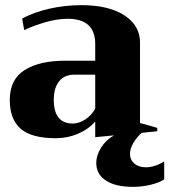

<svg xmlns="http://www.w3.org/2000/svg" viewBox="-20 -527 658 746"><path d="M618 100V170Q598 183 565 191Q532 199 496 199Q429 199 391.5 174.5Q354 150 354 106Q354 77 372.5 47Q391 17 423 -1L350 6V-55Q324 -25 283.5 -7.5Q243 10 197 10Q102 10 60 -27Q18 -64 18 -138Q18 -219 76 -255Q134 -291 231 -291H350V-356Q350 -454 243 -454Q203 -454 157.5 -441Q112 -428 74 -410L66 -455Q113 -480 173 -493.5Q233 -507 296 -507Q402 -507 463 -467.5Q524 -428 524 -362V-49Q552 -42 591 -30V-17L531 -11Q513 4 499 27Q485 50 485 71Q485 94 502 108.5Q519 123 547 123Q581 123 618 100ZM350 -237H271Q230 -237 209.5 -211Q189 -185 189 -139Q189 -47 263 -47Q287 -47 311.5 -63Q336 -79 350 -105Z"/></svg>

Font: Trirong ExtraBold
Style: Regular
Weight: 800
Designer: Katatrad Team
Foundry: CadsonDemak
Version: Version 1.001